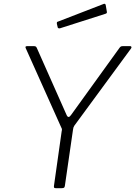

<svg xmlns="http://www.w3.org/2000/svg" viewBox="-20 -983 707 1003"><path d="M660 -742Q665 -742 666.5 -738Q668 -734 664 -729L368 -326Q365 -321 363.5 -316.5Q362 -312 361 -303L319 -13Q318 -5 314.5 -2.5Q311 0 302 0H271Q264 0 262.5 -3.5Q261 -7 262 -13L302 -296Q304 -304 303.5 -308Q303 -312 300 -317L115 -730Q112 -736 113.5 -739Q115 -742 122 -742H157Q165 -742 168 -739Q171 -736 173 -731L328 -382Q337 -362 351 -382L605 -734Q609 -739 612.5 -740.5Q616 -742 623 -742H660ZM532 -958 538 -923Q539 -919 538 -916Q537 -913 531 -911L293 -835Q288 -834 284.5 -836Q281 -838 281 -842L277 -859Q276 -868 280 -869L523 -963Q525 -964 528 -962.5Q531 -961 532 -958Z"/></svg>

Font: Libre Franklin Thin ExtraLight
Style: Italic
Weight: 250
Italic angle: -8°
Version: Version 3.000